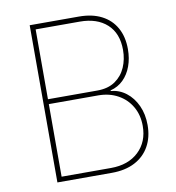

<svg xmlns="http://www.w3.org/2000/svg" viewBox="-82 -801 804 875"><g transform="rotate(-10 320.5 -364.0)"><path d="M113.3 0V-727.5H340.8Q401.9 -727.5 445.3 -705.3Q488.8 -683.1 512 -641.6Q535.2 -600.1 535.2 -543Q535.2 -500 522.2 -464.4Q509.3 -428.7 484.6 -404.3Q460 -379.9 424.8 -371.1V-368.2Q464.4 -364.7 495.6 -340.6Q526.9 -316.4 545.2 -276.6Q563.5 -236.8 563.5 -186.5Q563.5 -130.4 540 -88.4Q516.6 -46.4 472.2 -23.2Q427.7 0 365.2 0ZM136.7 -22.5H365.2Q445.3 -22.5 493.2 -67.6Q541 -112.8 541 -186.5Q541 -236.8 518.6 -275.6Q496.1 -314.5 456.3 -336.4Q416.5 -358.4 365.2 -358.4H136.7ZM136.7 -380.9H365.2Q415 -380.9 447.8 -403.3Q480.5 -425.8 496.6 -462.6Q512.7 -499.5 512.7 -543Q512.7 -620.1 466.6 -662.1Q420.4 -704.1 340.8 -704.1H136.7Z"/></g></svg>

Font: Inter Tight Thin
Style: Regular
Weight: 250
Designer: Rasmus Andersson
Foundry: rsms
Version: Version 3.004